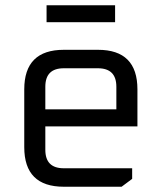

<svg xmlns="http://www.w3.org/2000/svg" viewBox="-20 -709 614 729"><path d="M72.1 -150.2V-369.7Q72.1 -519.9 222.3 -519.9H352.3Q501.8 -519.9 501.8 -369.7V-229.2H152.1V-140.2Q152.1 -70.1 222.2 -70.1H481.8V-29.9L441.7 0H222.3Q72.1 0 72.1 -150.2ZM152.1 -293.9H421.8V-379.7Q421.8 -449.8 351.7 -449.8H222.2Q152.1 -449.8 152.1 -379.7ZM156.8 -624.7V-688.9H417V-624.7Z"/></svg>

Font: Oxanium ExtraLight
Style: Regular
Weight: 200
Designer: Severin Meyer
Version: Version 2.000